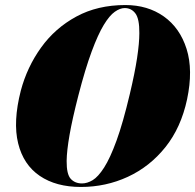

<svg xmlns="http://www.w3.org/2000/svg" viewBox="-20 -732 774 762"><path d="M477.5 -712Q566 -712 630 -666.8Q694 -621.5 720.5 -537.8Q747 -454 722.5 -338Q698.5 -225.5 636.5 -148Q574.5 -70.5 487.2 -30.2Q400 10 301 10Q202.5 10 137.8 -34Q73 -78 52 -163.2Q31 -248.5 62.5 -372Q87.5 -466 143 -543.2Q198.5 -620.5 282.8 -666.2Q367 -712 477.5 -712ZM305.5 -4Q326 -4 347.8 -17Q369.5 -30 393.2 -67Q417 -104 442.5 -174Q468 -244 495 -358Q515 -442 524 -501.5Q533 -561 533 -600.5Q533.5 -657 517.5 -678.5Q501.5 -700 475 -700Q456.5 -700 435.5 -685.2Q414.5 -670.5 391.8 -633Q369 -595.5 343.8 -527.5Q318.5 -459.5 291 -353Q267 -259.5 256 -196.5Q245 -133.5 244.5 -93.5Q244 -40.5 260.8 -22.2Q277.5 -4 305.5 -4Z"/></svg>

Font: Fraunces 144pt S000 Black
Style: Italic
Weight: 900
Italic angle: -16°
Version: Version 1.000; ttfautohint (v1.8.3)